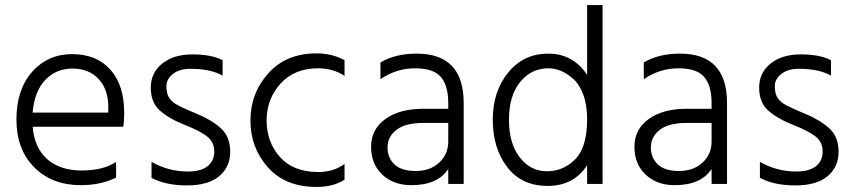

<svg xmlns="http://www.w3.org/2000/svg" viewBox="-20 -727 3370 759"><path d="M109 -282H408V-305Q408 -374 369.5 -415Q331 -456 266.5 -456Q202 -456 159 -411Q116 -366 109 -282ZM299 5Q186 5 115.5 -65.5Q45 -136 45 -254.5Q45 -373 107 -443Q169 -513 265 -513Q361 -513 416 -452Q471 -391 471 -280Q471 -246 467 -226H109Q116 -142 167 -97.5Q218 -53 303 -53Q388 -53 439 -87V-25Q379 5 299 5Z M579 -24V-87Q646 -49 723 -49Q774 -49 800.5 -70Q827 -91 827 -128Q827 -165 799.5 -187Q772 -209 710 -233.5Q648 -258 612 -290Q576 -322 576 -380.5Q576 -439 621 -475.5Q666 -512 741 -512Q816 -512 860 -489V-428Q813 -455 733 -455Q689 -455 663.5 -434.5Q638 -414 638 -387.5Q638 -361 645.5 -346Q653 -331 671 -318Q695 -303 755 -278.5Q815 -254 852.5 -220.5Q890 -187 890 -127Q890 -67 846.5 -30.5Q803 6 719 6Q635 6 579 -24Z M1231 12Q1108 12 1039 -65.5Q970 -143 970 -250.5Q970 -358 1040.5 -437Q1111 -516 1231 -516Q1293 -516 1342 -489V-427Q1297 -457 1237 -457Q1144 -457 1089 -396.5Q1034 -336 1034 -250.5Q1034 -165 1087 -106Q1140 -47 1238 -47Q1299 -47 1342 -79V-17Q1299 12 1231 12Z M1606 5Q1536 5 1491.5 -36.5Q1447 -78 1447 -147Q1447 -216 1503.5 -256.5Q1560 -297 1653 -297H1752V-320Q1752 -388 1723 -422.5Q1694 -457 1620.5 -457Q1547 -457 1484 -414V-480Q1542 -515 1627 -515Q1813 -515 1813 -320V0H1752V-59Q1710 5 1606 5ZM1752 -168V-241H1653Q1582 -241 1547 -213.5Q1512 -186 1512 -144.5Q1512 -103 1539.5 -77Q1567 -51 1623.5 -51Q1680 -51 1716 -84Q1752 -117 1752 -168Z M2362 0H2301V-74Q2248 8 2145 8Q2042 8 1985 -66.5Q1928 -141 1928 -253.5Q1928 -366 1989 -440.5Q2050 -515 2147.5 -515Q2245 -515 2301 -431V-707H2362ZM2301 -256Q2301 -312 2285.5 -353.5Q2270 -395 2245 -416Q2199 -457 2148 -457Q2080 -457 2036 -402.5Q1992 -348 1992 -254Q1992 -160 2034.5 -105Q2077 -50 2142 -50Q2207 -50 2254 -97.5Q2301 -145 2301 -256Z M2647 5Q2577 5 2532.5 -36.5Q2488 -78 2488 -147Q2488 -216 2544.5 -256.5Q2601 -297 2694 -297H2793V-320Q2793 -388 2764 -422.5Q2735 -457 2661.5 -457Q2588 -457 2525 -414V-480Q2583 -515 2668 -515Q2854 -515 2854 -320V0H2793V-59Q2751 5 2647 5ZM2793 -168V-241H2694Q2623 -241 2588 -213.5Q2553 -186 2553 -144.5Q2553 -103 2580.5 -77Q2608 -51 2664.5 -51Q2721 -51 2757 -84Q2793 -117 2793 -168Z M2984 -24V-87Q3051 -49 3128 -49Q3179 -49 3205.5 -70Q3232 -91 3232 -128Q3232 -165 3204.5 -187Q3177 -209 3115 -233.5Q3053 -258 3017 -290Q2981 -322 2981 -380.5Q2981 -439 3026 -475.5Q3071 -512 3146 -512Q3221 -512 3265 -489V-428Q3218 -455 3138 -455Q3094 -455 3068.5 -434.5Q3043 -414 3043 -387.5Q3043 -361 3050.5 -346Q3058 -331 3076 -318Q3100 -303 3160 -278.5Q3220 -254 3257.5 -220.5Q3295 -187 3295 -127Q3295 -67 3251.5 -30.5Q3208 6 3124 6Q3040 6 2984 -24Z"/></svg>

Font: Hind Colombo Light
Style: Regular
Weight: 300
Designer: Jyotish Sonowal, Aditi Pimprikar
Foundry: Indian Type Foundry
Version: Version 1.000;PS 1.0;hotconv 1.0.86;makeotf.lib2.5.63406; tt